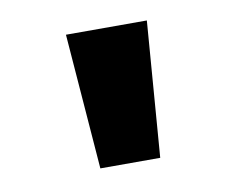

<svg xmlns="http://www.w3.org/2000/svg" viewBox="-43 -780 430 360"><g transform="rotate(-10 172.0 -600.0)"><path d="M122 -471H236L256 -729H102Z"/></g></svg>

Font: Noto Sans Devanagari UI ExtraBold
Style: Regular
Weight: 800
Designer: Jelle Bosma - Monotype Design Team
Foundry: Monotype Imaging Inc.
Version: Version 2.003